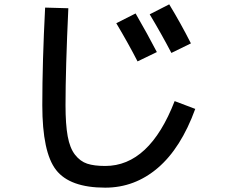

<svg xmlns="http://www.w3.org/2000/svg" viewBox="-20 -810 1040 885"><path d="M516 -703 605 -748Q661 -651 703 -570L614 -527Q573 -607 516 -703ZM670 -744 760 -790Q814 -701 860 -610L770 -566Q724 -654 670 -744ZM188 -775 295 -772Q282 -492 282 -325Q282 -237 292 -182Q302 -127 326 -96.5Q350 -66 382 -55.5Q414 -45 465 -45Q669 -45 785 -344L880 -308Q814 -127 707.5 -36Q601 55 465 55Q302 55 238.5 -26.5Q175 -108 175 -325Q175 -523 188 -775Z"/></svg>

Font: M PLUS 1p Medium
Style: Regular
Weight: 500
Version: Version 1.062